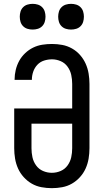

<svg xmlns="http://www.w3.org/2000/svg" viewBox="-20 -972 540 1000"><path d="M250 8Q223 8 196 3Q169 -2 145.5 -15.5Q122 -29 103.5 -49.5Q85 -70 74 -94.5Q63 -119 58.5 -146Q54 -173 54 -200V-407H356V-535Q356 -559 351 -582Q346 -605 332 -624.5Q318 -644 296 -653.5Q274 -663 251 -663Q230 -663 209.5 -656.5Q189 -650 174.5 -634.5Q160 -619 153 -598.5Q146 -578 146 -557V-556H56V-558Q56 -583 62 -608Q68 -633 80 -655Q92 -677 111 -695Q130 -713 152.5 -724Q175 -735 200 -739Q225 -743 251 -743Q278 -743 304.5 -738Q331 -733 355 -719.5Q379 -706 397 -685.5Q415 -665 426 -640.5Q437 -616 441.5 -589Q446 -562 446 -535V-200Q446 -173 441.5 -146Q437 -119 426 -94.5Q415 -70 396.5 -49.5Q378 -29 354.5 -15.5Q331 -2 304 3Q277 8 250 8ZM250 -72Q274 -72 296 -81.5Q318 -91 332 -110.5Q346 -130 351 -153Q356 -176 356 -200V-328H144V-200Q144 -176 149 -153Q154 -130 168 -110.5Q182 -91 204 -81.5Q226 -72 250 -72ZM350 -818Q336 -818 323 -822Q310 -826 300.5 -835.5Q291 -845 287 -858Q283 -871 283 -885Q283 -899 287 -912Q291 -925 300.5 -934.5Q310 -944 323 -948Q336 -952 350 -952Q364 -952 377 -948Q390 -944 399.5 -934.5Q409 -925 413 -912Q417 -899 417 -885Q417 -871 413 -858Q409 -845 399.5 -835.5Q390 -826 377 -822Q364 -818 350 -818ZM150 -818Q136 -818 123 -822Q110 -826 100.5 -835.5Q91 -845 87 -858Q83 -871 83 -885Q83 -899 87 -912Q91 -925 100.5 -934.5Q110 -944 123 -948Q136 -952 150 -952Q164 -952 177 -948Q190 -944 199.5 -934.5Q209 -925 213 -912Q217 -899 217 -885Q217 -871 213 -858Q209 -845 199.5 -835.5Q190 -826 177 -822Q164 -818 150 -818Z"/></svg>

Font: Iosevka Term Medium
Style: Regular
Weight: 500
Monospace: yes
Designer: Belleve Invis
Foundry: Belleve Invis
Version: Version 26.3.1